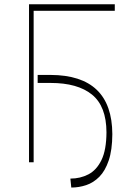

<svg xmlns="http://www.w3.org/2000/svg" viewBox="-20 -747 598 884"><path d="M508.5 -727.3V-697.4H134.9V0H113.6V-727.3ZM153.4 -365.1V-402H213.1Q496.1 -400.9 497.2 -129.3Q496.8 -56.1 480.6 -8.3Q464.5 39.4 437.5 66.8Q410.5 94.1 377 105.3Q343.4 116.5 308.2 116.5L304 75.3Q349.4 75.3 387.1 55.8Q424.7 36.2 447.3 -10.3Q469.8 -56.8 470.2 -137.8Q469.8 -257.5 403.8 -311.3Q337.7 -365.1 213.1 -365.1Z"/></svg>

Font: Inter Thin BETA
Style: Regular
Weight: 100
Designer: Rasmus Andersson
Foundry: rsms
Version: Version 3.011;git-f93a4a705